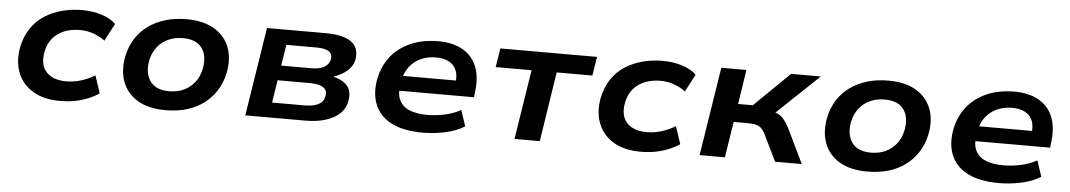

<svg xmlns="http://www.w3.org/2000/svg" viewBox="-33 -792 6030 1082"><g transform="rotate(5 2982.0 -250.5)"><path d="M317 10Q226 10 165 -26Q104 -62 78 -126.5Q52 -191 68 -275Q81 -335 111 -380Q141 -425 185.5 -453.5Q230 -482 284 -496.5Q338 -511 398 -511Q458 -511 509.5 -494.5Q561 -478 589 -449L537 -350Q509 -372 472 -385Q435 -398 396 -398Q360 -398 329 -389.5Q298 -381 273 -364Q248 -347 231 -321Q214 -295 207 -259Q192 -185 229.5 -144Q267 -103 343 -103Q385 -103 427 -116Q469 -129 504 -151L537 -52Q511 -34 476 -19.5Q441 -5 401.5 2.5Q362 10 317 10Z M915 10Q818 10 756.5 -26.5Q695 -63 670.5 -128Q646 -193 663 -275Q675 -332 703.5 -375.5Q732 -419 774 -449Q816 -479 870 -495Q924 -511 988 -511Q1084 -511 1145.5 -474.5Q1207 -438 1231.5 -374Q1256 -310 1239 -227Q1227 -171 1198.5 -127Q1170 -83 1128.5 -52.5Q1087 -22 1033.5 -6Q980 10 915 10ZM924 -98Q972 -98 1008 -115Q1044 -132 1069 -163.5Q1094 -195 1103 -239Q1118 -313 1085.5 -358Q1053 -403 977 -403Q932 -403 895.5 -386.5Q859 -370 834 -339Q809 -308 799 -263Q785 -189 817.5 -143.5Q850 -98 924 -98Z M1365 0 1444 -501H1774Q1845 -501 1888 -485Q1931 -469 1947.5 -438Q1964 -407 1955 -362Q1950 -341 1935 -321.5Q1920 -302 1896.5 -287Q1873 -272 1843 -262L1844 -259Q1901 -245 1924 -212.5Q1947 -180 1936 -127Q1924 -67 1862 -33.5Q1800 0 1705 0ZM1509 -85H1693Q1740 -85 1769.5 -99.5Q1799 -114 1805 -144Q1813 -180 1788 -196.5Q1763 -213 1712 -213H1529ZM1542 -297H1712Q1759 -297 1785 -312Q1811 -327 1818 -355Q1824 -386 1802 -401Q1780 -416 1732 -416H1561Z M2371 10Q2260 10 2192 -25Q2124 -60 2098 -124.5Q2072 -189 2089 -274Q2105 -348 2148 -400.5Q2191 -453 2258.5 -482Q2326 -511 2413 -511Q2492 -511 2547.5 -481Q2603 -451 2628.5 -393Q2654 -335 2644 -249L2640 -214H2191L2204 -299H2550L2528 -277Q2536 -325 2523.5 -356Q2511 -387 2481.5 -403Q2452 -419 2407 -419Q2360 -419 2321 -401Q2282 -383 2256.5 -348.5Q2231 -314 2223 -266L2221 -255Q2211 -201 2226 -165Q2241 -129 2281 -110.5Q2321 -92 2387 -92Q2436 -92 2485.5 -103Q2535 -114 2575 -136L2605 -46Q2558 -17 2495 -3.5Q2432 10 2371 10Z M2888 0 2950 -394H2747L2764 -501H3311L3294 -394H3092L3031 0Z M3601 10Q3510 10 3449 -26Q3388 -62 3362 -126.5Q3336 -191 3352 -275Q3365 -335 3395 -380Q3425 -425 3469.5 -453.5Q3514 -482 3568 -496.5Q3622 -511 3682 -511Q3742 -511 3793.5 -494.5Q3845 -478 3873 -449L3821 -350Q3793 -372 3756 -385Q3719 -398 3680 -398Q3644 -398 3613 -389.5Q3582 -381 3557 -364Q3532 -347 3515 -321Q3498 -295 3491 -259Q3476 -185 3513.5 -144Q3551 -103 3627 -103Q3669 -103 3711 -116Q3753 -129 3788 -151L3821 -52Q3795 -34 3760 -19.5Q3725 -5 3685.5 2.5Q3646 10 3601 10Z M3935 0 4014 -501H4156L4126 -306H4209L4409 -501H4577L4310 -248L4301 -283Q4333 -280 4352.5 -271Q4372 -262 4387 -244.5Q4402 -227 4418 -197L4513 0H4362L4289 -150Q4279 -170 4267 -181.5Q4255 -193 4237 -198Q4219 -203 4189 -203H4110L4078 0Z M4885 10Q4788 10 4726.5 -26.5Q4665 -63 4640.5 -128Q4616 -193 4633 -275Q4645 -332 4673.5 -375.5Q4702 -419 4744 -449Q4786 -479 4840 -495Q4894 -511 4958 -511Q5054 -511 5115.5 -474.5Q5177 -438 5201.5 -374Q5226 -310 5209 -227Q5197 -171 5168.5 -127Q5140 -83 5098.5 -52.5Q5057 -22 5003.5 -6Q4950 10 4885 10ZM4894 -98Q4942 -98 4978 -115Q5014 -132 5039 -163.5Q5064 -195 5073 -239Q5088 -313 5055.5 -358Q5023 -403 4947 -403Q4902 -403 4865.5 -386.5Q4829 -370 4804 -339Q4779 -308 4769 -263Q4755 -189 4787.5 -143.5Q4820 -98 4894 -98Z M5630 10Q5519 10 5451 -25Q5383 -60 5357 -124.5Q5331 -189 5348 -274Q5364 -348 5407 -400.5Q5450 -453 5517.5 -482Q5585 -511 5672 -511Q5751 -511 5806.5 -481Q5862 -451 5887.5 -393Q5913 -335 5903 -249L5899 -214H5450L5463 -299H5809L5787 -277Q5795 -325 5782.5 -356Q5770 -387 5740.5 -403Q5711 -419 5666 -419Q5619 -419 5580 -401Q5541 -383 5515.5 -348.5Q5490 -314 5482 -266L5480 -255Q5470 -201 5485 -165Q5500 -129 5540 -110.5Q5580 -92 5646 -92Q5695 -92 5744.5 -103Q5794 -114 5834 -136L5864 -46Q5817 -17 5754 -3.5Q5691 10 5630 10Z"/></g></svg>

Font: Nunito Sans 7pt SemiExpanded
Style: Bold Italic
Weight: 700
Width: 6
Italic angle: -9°
Designer: Vernon Adams
Foundry: Vernon Adams
Version: Version 3.101;gftools[0.9.27]